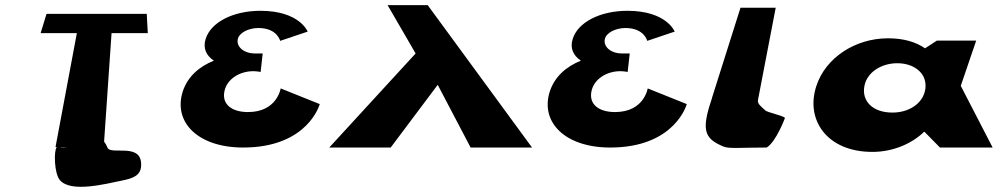

<svg xmlns="http://www.w3.org/2000/svg" viewBox="-20 -574 3896 747"><path d="M138 -445H279L196 -2H201C189 10 190 102 214 128C258 176 389 142 457 128C495 120 527 110 529 72C535 -23 409 32 398 0C394 -10 390 -17 385 -23L414 -445H555L551 -520H161ZM242 -1C232 0 222 0 212 -2Z M1177 -451C1177 -451 1146 -532 993 -532C888 -532 800 -488 780 -422C769 -387 782 -358 812 -338C755 -315 710 -276 691 -218C653 -99 750 0 926 0C1179 0 1224 -169 1224 -169L1072 -230C1072 -230 1058 -138 945 -138C882 -138 843 -168 853 -218C862 -266 912 -297 965 -297C981 -297 994 -294 994 -294L1002 -366H970C932 -366 899 -390 905 -421C910 -447 948 -465 985 -465C1059 -465 1070 -415 1070 -415Z M2050 0 1644 -554H1488L1597 -366L1261 0H1500L1683 -244L1811 0Z M2605 -451C2605 -451 2574 -532 2421 -532C2316 -532 2228 -488 2208 -422C2197 -387 2210 -358 2240 -338C2183 -315 2138 -276 2119 -218C2081 -99 2178 0 2354 0C2607 0 2652 -169 2652 -169L2500 -230C2500 -230 2486 -138 2373 -138C2310 -138 2271 -168 2281 -218C2290 -266 2340 -297 2393 -297C2409 -297 2422 -294 2422 -294L2430 -366H2398C2360 -366 2327 -390 2333 -421C2338 -447 2376 -465 2413 -465C2487 -465 2498 -415 2498 -415Z M2750 -193V-192C2747 -182 2744 -173 2741 -164L2736 -147C2713 -61 2727 -31 2797 -3C2818 5 2865 0 2963 0C3000 -23 3034 -115 3034 -115C3027 -125 2965 -136 2957 -145C2941 -160 2926 -170 2929 -185L2998 -544H2861Z M3156 -239C3113 -108 3197 17 3374 17C3457 17 3530 -17 3575 -61H3577L3637 0H3842L3718 -240L3778 -416H3625L3579 -386C3543 -411 3495 -425 3435 -425C3306 -425 3191 -348 3156 -239ZM3343 -239C3353 -293 3409 -328 3471 -328C3533 -328 3582 -293 3581 -239C3580 -181 3526 -136 3452 -136C3375 -136 3332 -181 3343 -239Z"/></svg>

Font: Hussar Milosc
Style: Bold
Weight: 700
Foundry: Cannot Into Space Fonts
Version: Version 1.02